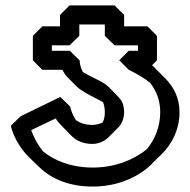

<svg xmlns="http://www.w3.org/2000/svg" viewBox="-20 -653 701 707"><path d="M185 -217C191 -207 198 -199 206 -191L241 -155L242 -154C261 -135 286 -123 320 -123C342 -123 363 -132 378 -146L413 -181L414 -182C429 -197 437 -217 437 -240C437 -266 429 -283 416 -296L381 -332C359 -354 322 -365 285 -388C278 -401 274 -415 273 -431L237 -466H171V-486H236L272 -521V-563H366V-521L402 -486H488V-466H454L419 -431L454 -396C483 -382 512 -365 533 -348C556 -318 570 -283 570 -240C570 -188 551 -140 521 -104C468 -61 398 -36 322 -36C238 -36 178 -64 139 -95C114 -126 101 -156 95 -174ZM238 -261 202 -296 56 -225 20 -190C20 -187 33 -129 84 -77L85 -76L121 -41C161 -1 224 34 322 34C407 34 486 3 540 -50V-51L576 -86C616 -126 641 -179 641 -240C641 -292 620 -333 587 -366L552 -401C548 -405 545 -409 540 -413L558 -431V-521L523 -556H437V-598L402 -633H236L201 -598V-556H136L101 -521V-431L136 -396H210C213 -389 220 -377 228 -369L264 -333C269 -328 276 -323 284 -318C312 -300 337 -290 359 -277C363 -269 366 -255 366 -240C366 -226 364 -214 358 -202C348 -197 333 -193 320 -193C296 -193 277 -199 260 -210C249 -226 242 -245 238 -261Z"/></svg>

Font: Hussar Press
Style: Bold
Weight: 700
Foundry: Cannot Into Space Fonts
Version: Version 1.43